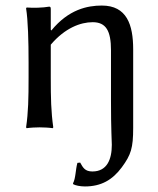

<svg xmlns="http://www.w3.org/2000/svg" viewBox="-20 -459 570 692"><path d="M163 -180V-298C214 -358 270 -379 314 -379C362 -379 380 -348 380 -278V-96C380 13 383 47 383 63C383 115 366 159 313 159C286 159 279 145 269 127L259 128C252 153 253 184 243 202L244 205C251 209 268 213 286 213C344 213 385 190 419 144C452 99 460 75 460 2V-281C460 -370 437 -439 347 -439C295 -439 227 -425 165 -349L163 -352V-425C163 -433 162 -435 157 -435C135 -431 99 -430 76 -432L74 -429C81 -386 83 -310 83 -235V-180C83 -105 82 -54 74 0L76 3C88 1 111 0 123 0C135 0 158 1 170 3L172 0C164 -57 163 -104 163 -180Z"/></svg>

Font: Libertinus Sans
Style: Regular
Weight: 400
Designer: Philipp H. Poll, Khaled Hosny
Foundry: Caleb Maclennan
Version: Version 7.050;RELEASE